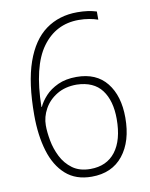

<svg xmlns="http://www.w3.org/2000/svg" viewBox="-83 -786 672 858"><g transform="rotate(-10 253.0 -356.5)"><path d="M58 -304Q58 -451 90.5 -543.5Q123 -636 183.5 -680Q244 -724 327 -724Q377 -724 414 -712V-675Q397 -681 374.5 -685Q352 -689 327 -689Q223 -689 161 -603.5Q99 -518 96 -335H98Q109 -359 131 -383Q153 -407 188.5 -423.5Q224 -440 273 -440Q363 -440 410 -381Q457 -322 457 -223Q457 -116 406.5 -52.5Q356 11 264 11Q192 11 146.5 -29.5Q101 -70 79.5 -141Q58 -212 58 -304ZM264 -24Q338 -24 378 -76Q418 -128 418 -224Q418 -307 381.5 -355.5Q345 -404 268 -406Q216 -406 178.5 -383.5Q141 -361 121 -325Q101 -289 101 -250Q101 -220 108 -181.5Q115 -143 133 -107Q151 -71 183 -47.5Q215 -24 264 -24Z"/></g></svg>

Font: Noto Sans Arabic UI SmCn XLt
Style: Regular
Weight: 200
Width: 4
Designer: Monotype Design Team, Nadine Chahine and Nizar Qandah
Foundry: Monotype Imaging Inc.
Version: Version 2.010; ttfautohint (v1.8.4.7-5d5b)